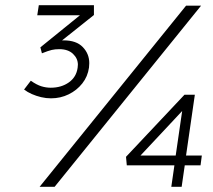

<svg xmlns="http://www.w3.org/2000/svg" viewBox="-20 -722 825 742"><path d="M177 -342Q158 -342 139 -346.5Q120 -351 103 -358.5Q86 -366 73 -376L99 -410Q122 -394 140 -388.5Q158 -383 176 -383Q217 -383 246 -403.5Q275 -424 280 -460Q281 -466 281 -472Q281 -496 262 -514Q243 -532 209 -532Q193 -532 180 -529Q167 -526 142 -516L136 -539L289 -663H124L130 -702H343V-664L220 -566Q223 -566 226 -566Q275 -566 300 -540Q325 -514 325 -478Q325 -470 324 -461Q319 -426 298 -399.5Q277 -373 245.5 -357.5Q214 -342 177 -342ZM133 0 699 -700H757L191 0ZM523 -121H659L684 -293ZM682 0H642L654 -83H470L467 -116L693 -356H733L699 -121H760L755 -83H694Z"/></svg>

Font: Lexend ExtLt
Style: Italic
Weight: 250
Italic angle: -8.13011°
Designer: Bonnie Shaver-Troup, Thomas Jockin
Foundry: Lexend
Version: Version 1.007